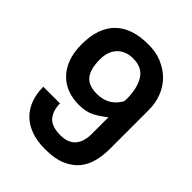

<svg xmlns="http://www.w3.org/2000/svg" viewBox="-225 -915 1050 1050"><g transform="rotate(45 300.0 -389.5)"><path d="M298 -679Q272 -679 249.5 -671Q227 -663 210 -647Q193 -631 183 -606Q173 -581 173 -548Q173 -472 201.5 -436.5Q230 -401 294 -401Q342 -401 375.5 -421.5Q409 -442 429 -479Q429 -484 429.5 -488.5Q430 -493 430 -498Q430 -579 399.5 -629Q369 -679 298 -679ZM430 -356Q395 -327 358.5 -308Q322 -289 268 -289Q221 -289 180.5 -303.5Q140 -318 109.5 -348.5Q79 -379 61.5 -425Q44 -471 44 -534Q44 -662 110 -727Q176 -792 301 -792Q359 -793 406.5 -773.5Q454 -754 488 -720Q522 -686 540 -639.5Q558 -593 558 -539V-239Q558 -189 546.5 -143Q535 -97 506.5 -62.5Q478 -28 430 -7.5Q382 13 309 13Q245 13 198 -4.5Q151 -22 120.5 -53.5Q90 -85 75 -128Q60 -171 60 -222H189Q190 -165 217.5 -133Q245 -101 312 -100Q372 -100 401 -133Q430 -166 430 -226Z"/></g></svg>

Font: Tanohe Sans SemiBold
Style: Regular
Weight: 600
Designer: Village Type and Design LLC & Cristiano Sobral
Foundry: Cooper Hewitt Smithsonian Design Museum
Version: Version 1.00;September 29, 2021;FontCreator 13.0.0.2655 64-b